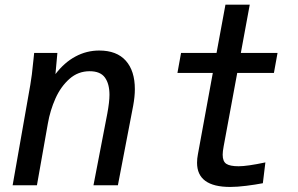

<svg xmlns="http://www.w3.org/2000/svg" viewBox="-20 -770 1240 798"><path d="M117.5 -507.5Q118.5 -515 119.5 -525.8Q120.5 -536.5 122 -550H218.5L210.5 -462Q247.5 -510.5 293.8 -535.2Q340 -560 392.5 -560Q465 -560 502.8 -517.8Q540.5 -475.5 540.5 -399.5Q540.5 -368.5 533.5 -330.5L470 0H368.5L426 -298Q435 -346.5 435 -376Q435 -421.5 416 -447.8Q397 -474 352.5 -474Q304.5 -474 268.5 -442Q232.5 -410 210.5 -360.8Q188.5 -311.5 179 -257L133.5 0H32.5L106 -417.5Q113 -458 117.5 -507.5Z M799 -93.5Q799 -111 802.5 -128.5L864.5 -467H717.5L732.5 -550H880L917 -750.5H1018L981 -550H1133.5L1118.5 -467H966L909.5 -161.5Q905.5 -140 905.5 -127Q905.5 -99 920.8 -89Q936 -79 972 -79Q1007.5 -79 1083 -95L1072.5 -8.5Q1041.5 -2.5 1003.8 2.2Q966 7 937 7Q799 7 799 -93.5Z"/></svg>

Font: JuliaMono MediumItalic
Style: Regular
Weight: 500
Italic angle: -9°
Monospace: yes
Designer: cormullion
Foundry: corm
Version: Version 0.049; ttfautohint (v1.8.4)